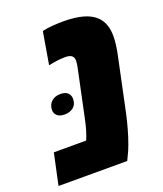

<svg xmlns="http://www.w3.org/2000/svg" viewBox="-152 -723 684 804"><g transform="rotate(-20 190.0 -320.5)"><path d="M-29.8 0 0 -139.2H144Q149.9 -151.9 157 -174.6Q164.1 -197.3 169.4 -223.1L214.4 -436Q216.3 -443.8 217.5 -452.4Q218.8 -460.9 218.8 -468.8Q218.8 -475.1 216.8 -480.5Q214.8 -485.8 210 -490.2Q205.6 -493.7 198.7 -495.6Q191.9 -497.6 182.6 -497.6Q168.5 -497.6 149.9 -495.8Q131.3 -494.1 106 -488.3L130.4 -632.3Q151.9 -637.7 178.2 -639.4Q204.6 -641.1 224.1 -641.1Q276.9 -641.1 313.2 -630.6Q349.6 -620.1 370.6 -598.6Q385.3 -583.5 393.1 -562Q400.9 -540.5 400.9 -512.2Q400.9 -495.1 398.2 -472.7Q395.5 -450.2 390.6 -428.7L339.8 -188Q333 -156.7 323.7 -123.8Q314.5 -90.8 304.4 -63.5Q294.4 -36.1 286.1 -20.5L276.4 0ZM97.7 -272.5Q75.2 -272.5 64.2 -282.7Q53.2 -293 53.2 -307.1Q53.2 -331.1 68.6 -345.2Q84 -359.4 108.4 -359.4Q130.9 -359.4 141.6 -348.9Q152.3 -338.4 152.3 -322.8Q152.3 -297.9 136.7 -285.2Q121.1 -272.5 97.7 -272.5Z"/></g></svg>

Font: Open Sans SemiCondensed ExtraBold
Style: Italic
Weight: 800
Width: 4
Italic angle: -12°
Designer: Monotype Design Team
Foundry: Monotype Imaging Inc.
Version: Version 3.003